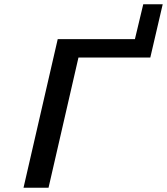

<svg xmlns="http://www.w3.org/2000/svg" viewBox="-20 -878 781 898"><path d="M90 0 250 -695H611L650 -858H741L683 -609H347L207 0Z"/></svg>

Font: Coval
Style: Medium Italic
Weight: 500
Foundry: Context Ltd
Version: Version 001.000